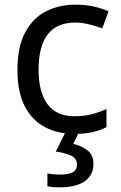

<svg xmlns="http://www.w3.org/2000/svg" viewBox="-20 -566 520 826"><path d="M300 10Q229 10 173.5 -19Q118 -48 86.5 -109Q55 -170 55 -265Q55 -364 88 -426Q121 -488 177.5 -517Q234 -546 306 -546Q347 -546 385 -537.5Q423 -529 447 -517L420 -444Q396 -453 364 -461Q332 -469 304 -469Q146 -469 146 -266Q146 -169 184.5 -117.5Q223 -66 299 -66Q343 -66 376.5 -75Q410 -84 438 -97V-19Q411 -5 378.5 2.5Q346 10 300 10ZM382 139Q382 187 345 213.5Q308 240 234 240Q202 240 184 235V180Q193 182 208 183.5Q223 185 237 185Q273 185 292 175.5Q311 166 311 141Q311 115 284.5 103Q258 91 220 86L263 0H321L295 53Q331 61 356.5 81Q382 101 382 139Z"/></svg>

Font: Noto Sans Hebrew Droid SemiBold
Style: Regular
Weight: 600
Designer: Monotype Design Team
Foundry: Monotype Imaging Inc.
Version: Version 1.100; ttfautohint (v1.8.4.7-5d5b)